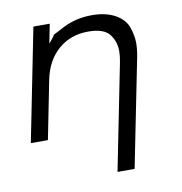

<svg xmlns="http://www.w3.org/2000/svg" viewBox="-82 -608 841 885"><g transform="rotate(-10 339.0 -166.0)"><path d="M406 -532Q470.5 -532 514.5 -507.5Q558 -483 571.5 -444Q585 -405 585 -370.5Q585 -341.5 578 -305L477 200H397L496 -296.5Q501.5 -325.5 501.5 -347.5Q501.5 -392 475.5 -426Q449 -460.5 376.5 -460.5Q293.5 -460.5 236.5 -411.5Q179.5 -362.5 161 -275L106.5 0H26.5L131.5 -527H208L190 -436.5Q217.5 -469 217.5 -473H217H216.5Q219 -474 270.5 -501Q331.5 -532 406 -532ZM216.5 -473H216Z"/></g></svg>

Font: Argentum Sans Light
Style: Italic
Weight: 300
Italic angle: -11.3°
Designer: Julieta Ulanovsky (font), Owen Earl (portions from Jones font), Cristiano Sobral (main changes and remaster)
Foundry: Julieta Ulanovsky (font), Owen Earl (portions from Jones font), Cristiano Sobral (main changes and remaster)
Version: Version 3.127